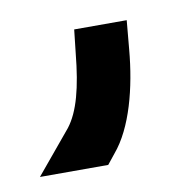

<svg xmlns="http://www.w3.org/2000/svg" viewBox="-69 -141 287 288"><g transform="rotate(-10 75.0 3.5)"><path d="M56.2 -65 60.2 -101H140.2L136.2 -57C131.2 0 116.2 59 87.2 93L75.2 108H-28.8L25.2 43C42.2 21 51.2 -14 56.2 -65Z"/></g></svg>

Font: Nordica Plus
Style: NordicaClassicLtExt
Weight: 300
Version: Version 1.01